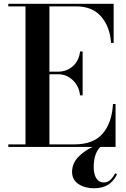

<svg xmlns="http://www.w3.org/2000/svg" viewBox="-20 -770 662 1006"><path d="M399.5 -270.5Q394 -319.5 361.2 -350.2Q328.5 -381 285 -381H239V-13.5H370Q468.5 -13.5 517.2 -69.2Q566 -125 572 -225H585.5V0H505.5Q471 34.5 471 107Q471 143.5 485 164.8Q499 186 522.5 186Q543 186 556.8 173.8Q570.5 161.5 584 137.5L593 143.5Q587.5 154.5 582.5 162.2Q577.5 170 567.2 181Q557 192 545.2 199Q533.5 206 514.8 211.2Q496 216.5 473.5 216.5Q425.5 216.5 391.8 194.8Q358 173 357.5 130.5Q358 87.5 388 54.8Q418 22 465 0H23.5V-13.5H113.5V-736.5H23.5V-750H575.5V-545H562Q556 -630 510 -683.2Q464 -736.5 380 -736.5H239V-394.5H285Q329 -394.5 361.5 -423Q394 -451.5 399.5 -500.5H413V-270.5Z"/></svg>

Font: Bodoni* 16pt Medium
Style: Regular
Weight: 500
Version: Version 2.3